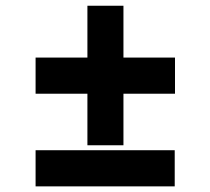

<svg xmlns="http://www.w3.org/2000/svg" viewBox="-20 -662 747 682"><path d="M290.5 -329.1H106.4V-457.5H290.5V-641.6H418.5V-457.5H601.6V-329.1H418.5V-146H290.5ZM106.4 -128.4H600.6V0H106.4Z"/></svg>

Font: Selawik
Style: Bold
Weight: 700
Designer: Aaron Bell
Foundry: Microsoft Corporation
Version: Version 1.01